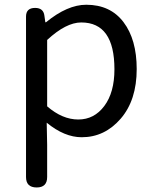

<svg xmlns="http://www.w3.org/2000/svg" viewBox="-20 -577 659 825"><path d="M91.8 183.6V-505.9Q91.8 -543 130.9 -543Q167 -543 170.9 -508.8L174.8 -481.4H177.7Q269.5 -556.6 350.6 -556.6Q454.1 -556.6 510.7 -481.9Q567.4 -407.2 567.4 -280.3Q567.4 -146.5 498.5 -66.9Q429.7 12.7 331.1 12.7Q256.8 12.7 180.7 -49.8L182.6 44.9V183.6Q182.6 228.5 137.7 228.5Q91.8 228.5 91.8 183.6ZM182.6 -405.3V-120.1Q248 -63.5 316.4 -63.5Q384.8 -63.5 428.2 -121.6Q471.7 -179.7 471.7 -279.3Q471.7 -480.5 329.1 -480.5Q263.7 -480.5 182.6 -405.3Z"/></svg>

Font: GenSenMaruGothic TW TTF Regular
Style: Regular
Weight: 400
Version: Version 1.301